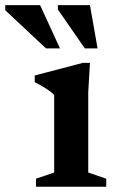

<svg xmlns="http://www.w3.org/2000/svg" viewBox="-105 -710 444 730"><path d="M237 -471 230.5 -359.5V-54L299 -30.5V0H32V-30.5L101 -54V-349Q94.5 -356 82.8 -364.5Q71 -373 56.2 -381.8Q41.5 -390.5 27 -397.5V-423L210 -471ZM123 -526H70L-85 -671V-690.5H47.5ZM266 -526H217.5L115 -674V-690.5H237Z"/></svg>

Font: Newsreader SemiBold
Style: Regular
Weight: 600
Designer: Hugues Gentile
Foundry: Production Type
Version: Version 1.003